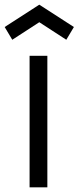

<svg xmlns="http://www.w3.org/2000/svg" viewBox="-43 -801 336 821"><path d="M9.5 -631 -23 -685.5 125 -781 273 -685.5 240.5 -631 125 -706ZM159.5 -562.5V0H83.5V-562.5Z"/></svg>

Font: Russisch Sans
Style: Regular
Weight: 400
Designer: Michael Sharanda (font) & Cristiano Sobral (main changes)
Foundry: Michael Sharanda
Version: Version 2.00;October 25, 2020;FontCreator 13.0.0.2681 64-bit